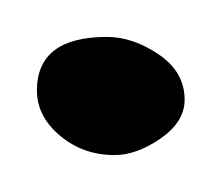

<svg xmlns="http://www.w3.org/2000/svg" viewBox="-20 -287 120 104"><path d="M42 -203Q25 -203 12.5 -213.5Q0 -224 0 -238Q0 -267 38 -267Q52 -267 66 -257.5Q80 -248 80 -233Q80 -221 67 -212Q54 -203 42 -203Z"/></svg>

Font: Alex Brush
Style: Regular
Weight: 400
Designer: Robert E. Leuschke
Foundry: Robert E. Leuschke
Version: Version 1.111; ttfautohint (v1.8.4.7-5d5b)